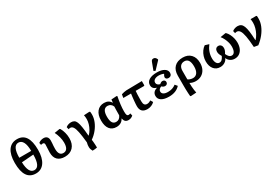

<svg xmlns="http://www.w3.org/2000/svg" viewBox="105 -2240 5653 3887"><g transform="rotate(-30 2932.0 -296.0)"><path d="M333 14Q65 14 65 -386Q65 -578 137 -680Q209 -782 343 -782Q607 -782 607 -384Q607 -195 535 -90.5Q463 14 333 14ZM197 -432H475Q475 -566 438 -636.5Q401 -707 331 -707Q265 -707 231 -637.5Q197 -568 197 -432ZM340 -61Q475 -61 475 -346L197 -325Q206 -61 340 -61Z M1011 14Q900 14 841.5 -44Q783 -102 783 -213Q783 -268 787 -316Q791 -364 791 -398Q791 -444 751 -444Q730 -444 709 -437L698 -488Q720 -508 752 -519.5Q784 -531 817 -531Q869 -531 896.5 -502Q924 -473 924 -418Q924 -384 921.5 -355Q919 -326 916.5 -295.5Q914 -265 914 -224Q914 -68 1021 -68Q1137 -68 1137 -245Q1137 -308 1119 -376.5Q1101 -445 1069 -509L1193 -529L1208 -521Q1239 -468 1256.5 -401Q1274 -334 1274 -268Q1274 -136 1204 -61Q1134 14 1011 14Z M1554 186Q1526 136 1524 88.5Q1522 41 1538 -19Q1522 -177 1503.5 -269.5Q1485 -362 1458.5 -401.5Q1432 -441 1394 -441Q1375 -441 1351 -433L1338 -488Q1360 -508 1393.5 -519.5Q1427 -531 1461 -531Q1503 -531 1532 -514Q1561 -497 1580 -452.5Q1599 -408 1611.5 -327.5Q1624 -247 1634 -121H1641Q1680 -159 1709 -210Q1738 -261 1754.5 -317.5Q1771 -374 1771 -428Q1771 -484 1761 -522L1889 -529L1905 -521Q1910 -499 1910 -454Q1910 -375 1877.5 -294Q1845 -213 1786.5 -140Q1728 -67 1650 -13Q1653 5 1656 37.5Q1659 70 1661 107Q1663 144 1663 175Q1644 180 1610.5 183.5Q1577 187 1554 186Z M2216 14Q2115 14 2061 -55.5Q2007 -125 2007 -255Q2007 -386 2068 -461Q2129 -536 2234 -536Q2346 -536 2393 -449H2395L2402 -521L2526 -529L2541 -521Q2522 -425 2512 -340Q2502 -255 2502 -182Q2502 -121 2512.5 -98.5Q2523 -76 2552 -76Q2559 -76 2570.5 -79Q2582 -82 2592 -85L2605 -29Q2559 14 2497 14Q2451 14 2425.5 -9Q2400 -32 2389 -84H2386Q2364 -37 2320 -11.5Q2276 14 2216 14ZM2262 -79Q2341 -79 2378 -165Q2378 -194 2378.5 -231.5Q2379 -269 2379.5 -305Q2380 -341 2382 -366Q2370 -403 2338.5 -426Q2307 -449 2267 -449Q2149 -449 2149 -263Q2149 -169 2176.5 -124Q2204 -79 2262 -79Z M2941 14Q2780 14 2780 -144Q2780 -163 2782 -197Q2784 -231 2788 -272Q2792 -313 2796.5 -353.5Q2801 -394 2806 -427H2626L2639 -506Q2663 -515 2699 -522Q2735 -529 2757 -530L3122 -536V-435L3107 -427H2915Q2911 -388 2909 -340.5Q2907 -293 2907 -250.5Q2907 -208 2907 -183Q2907 -81 2984 -81Q3006 -81 3027 -88Q3048 -95 3073 -112L3108 -55Q3078 -23 3032.5 -4.5Q2987 14 2941 14Z M3445 14Q3333 14 3271 -25Q3209 -64 3209 -135Q3209 -234 3319 -265V-266Q3221 -294 3221 -380Q3221 -454 3286.5 -495Q3352 -536 3471 -536Q3576 -536 3638.5 -498.5Q3701 -461 3701 -397Q3701 -361 3680 -339.5Q3659 -318 3624 -318Q3595 -318 3576.5 -333Q3558 -348 3558 -372Q3558 -395 3586 -437Q3570 -448 3537.5 -455.5Q3505 -463 3473 -463Q3410 -463 3374 -438.5Q3338 -414 3338 -373Q3338 -315 3413 -295Q3449 -329 3482 -329Q3510 -329 3527 -313Q3544 -297 3544 -271Q3544 -245 3526.5 -228.5Q3509 -212 3482 -212Q3441 -212 3409 -246Q3375 -236 3356 -214Q3337 -192 3337 -165Q3337 -125 3372.5 -102.5Q3408 -80 3472 -80Q3528 -80 3573 -94.5Q3618 -109 3660 -141L3704 -88Q3612 14 3445 14ZM3466 -576 3428 -596 3490 -761Q3500 -792 3513.5 -804Q3527 -816 3550 -816Q3599 -816 3623 -758V-742Z M3832 224 3817 216Q3814 185 3811.5 142.5Q3809 100 3808 55Q3807 10 3807 -29V-265Q3807 -393 3876.5 -464Q3946 -535 4073 -535Q4192 -535 4260 -463Q4328 -391 4328 -265Q4328 -181 4296 -118.5Q4264 -56 4206 -21.5Q4148 13 4070 13Q4035 13 3998 3.5Q3961 -6 3939 -21H3937Q3937 21 3940 65Q3943 109 3948 148.5Q3953 188 3960 216ZM4052 -69Q4116 -69 4151.5 -119.5Q4187 -170 4187 -264Q4187 -453 4065 -453Q4005 -453 3971 -413.5Q3937 -374 3937 -303V-106Q3952 -91 3986.5 -80Q4021 -69 4052 -69Z M4643 14Q4550 14 4495.5 -52Q4441 -118 4441 -231Q4441 -291 4459 -348Q4477 -405 4510 -451.5Q4543 -498 4587 -528L4679 -500Q4581 -374 4581 -223Q4581 -153 4605.5 -112.5Q4630 -72 4672 -72Q4706 -72 4731.5 -96.5Q4757 -121 4778 -168Q4755 -204 4745.5 -231.5Q4736 -259 4736 -288Q4736 -329 4757.5 -354Q4779 -379 4816 -379Q4852 -379 4874.5 -353.5Q4897 -328 4897 -288Q4897 -260 4887 -231.5Q4877 -203 4854 -168Q4874 -122 4900 -97Q4926 -72 4961 -72Q5003 -72 5026.5 -115Q5050 -158 5050 -235Q5050 -280 5036.5 -329.5Q5023 -379 5000 -426Q4977 -473 4947 -509L5073 -530L5087 -521Q5117 -491 5140 -445.5Q5163 -400 5176 -347.5Q5189 -295 5189 -244Q5189 -166 5163.5 -108Q5138 -50 5091.5 -18Q5045 14 4983 14Q4927 14 4882.5 -14.5Q4838 -43 4818 -93H4815Q4797 -45 4749.5 -15.5Q4702 14 4643 14Z M5526 16 5431 0Q5421 -161 5403 -258Q5385 -355 5356.5 -398Q5328 -441 5285 -441Q5266 -441 5242 -432L5229 -488Q5251 -507 5285 -519Q5319 -531 5352 -531Q5398 -531 5429.5 -510Q5461 -489 5480.5 -440.5Q5500 -392 5511 -310Q5522 -228 5527 -105H5533Q5572 -147 5601.5 -202.5Q5631 -258 5647 -318Q5663 -378 5663 -432Q5663 -480 5655 -521H5782L5798 -514Q5800 -502 5800.5 -488.5Q5801 -475 5801 -447Q5801 -368 5768 -286.5Q5735 -205 5673.5 -127.5Q5612 -50 5526 16Z"/></g></svg>

Font: Literata 7pt SemiBold
Style: Regular
Weight: 600
Designer: Latin by Veronika Burian and Jose Scaglione. Greek by Irene Vlachou. Cyrillic by Vera Evstafieva.
Foundry: TypeTogether
Version: Version 3.002